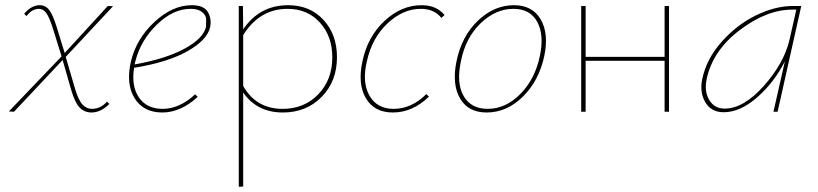

<svg xmlns="http://www.w3.org/2000/svg" viewBox="-20 -430 3147 739"><path d="M334 -11Q367 -11 392 -39L401 -30Q368 3 332 3Q306 3 287.5 -15Q269 -33 254 -84L221 -199L34 0L14 -1L217 -213L185 -316Q170 -364 158 -380Q146 -396 130 -396Q103 -396 82 -368L73 -377Q101 -410 133 -410Q155 -410 169.5 -391.5Q184 -373 200 -320L229 -226L395 -407L415 -406L233 -211L269 -88Q283 -42 298.5 -26.5Q314 -11 334 -11Z M718 -410Q764 -410 779.5 -384.5Q795 -359 789 -327Q779 -277 702.5 -233.5Q626 -190 496 -169Q485 -98 515 -54.5Q545 -11 606 -11Q671 -11 731 -67L741 -57Q675 3 605 3Q532 3 498 -52Q464 -107 484 -194Q505 -281 574.5 -345.5Q644 -410 718 -410ZM773 -327Q773 -339 773.5 -354.5Q774 -370 758.5 -383Q743 -396 714 -396Q646 -396 583.5 -335Q521 -274 501 -194L498 -182Q617 -203 690 -242.5Q763 -282 773 -327Z M1089 -410Q1173 -410 1225 -353.5Q1277 -297 1277 -210Q1277 -117 1218 -57Q1159 3 1069 3Q969 3 916 -74V288L899 289V-407H915L916 -317Q979 -410 1089 -410ZM1068 -11Q1151 -11 1205 -67Q1259 -123 1259 -209Q1259 -291 1211 -343.5Q1163 -396 1087 -396Q979 -396 916 -295V-99Q966 -11 1068 -11Z M1679 -361Q1651 -396 1600 -396Q1531 -396 1471.5 -340Q1412 -284 1392 -194Q1373 -113 1402 -62Q1431 -11 1495 -11Q1564 -11 1621 -68L1631 -58Q1568 3 1492 3Q1421 3 1388.5 -51.5Q1356 -106 1375 -194Q1395 -289 1460 -349.5Q1525 -410 1603 -410Q1660 -410 1691 -372Z M1853 3Q1782 3 1750.5 -51.5Q1719 -106 1737 -194Q1757 -291 1819.5 -350.5Q1882 -410 1958 -410Q2029 -410 2061 -355.5Q2093 -301 2075 -215Q2055 -120 1993 -58.5Q1931 3 1853 3ZM1857 -11Q1927 -11 1983.5 -69Q2040 -127 2058 -215Q2075 -295 2048 -345.5Q2021 -396 1956 -396Q1888 -396 1830 -340.5Q1772 -285 1754 -194Q1736 -110 1764.5 -60.5Q1793 -11 1857 -11Z M2538 -407H2555V0H2538V-196H2234V0H2217V-407H2234V-211H2538Z M3032 -407H3064L2973 0H2957L3001 -194Q2960 -113 2894.5 -55.5Q2829 2 2765 2Q2718 2 2695 -36Q2672 -74 2683 -126Q2699 -203 2757.5 -269Q2816 -335 2890 -371Q2964 -407 3032 -407ZM2769 -12Q2842 -12 2920 -99.5Q2998 -187 3019 -278L3045 -393H3030Q2931 -393 2827 -314Q2723 -235 2700 -126Q2690 -78 2710 -45Q2730 -12 2769 -12Z"/></svg>

Font: EauTest Thin
Style: Italic
Weight: 250
Italic angle: -12°
Designer: Christian Thalmann (Catharsis Fonts)
Version: Version 0.001;PS 000.001;hotconv 1.0.88;makeotf.lib2.5.64775